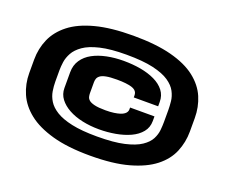

<svg xmlns="http://www.w3.org/2000/svg" viewBox="-113 -850 1215 1036"><g transform="rotate(20 494.0 -332.0)"><path d="M489.5 12Q621 12 709.8 -12.8Q798.5 -37.5 852 -79.5Q905.5 -121.5 928.8 -177.2Q952 -233 952 -294.5V-372Q952 -435 928.5 -490.2Q905 -545.5 851.2 -587.8Q797.5 -630 708.8 -653.2Q620 -676.5 489.5 -676.5Q361.5 -676.5 273.2 -653.2Q185 -630 131.5 -588Q78 -546 53.8 -490.8Q29.5 -435.5 29.5 -372V-294.5Q29.5 -233 53.5 -177.8Q77.5 -122.5 131 -80Q184.5 -37.5 272.5 -12.8Q360.5 12 489.5 12ZM489.5 -98Q401.5 -98 344 -110.5Q286.5 -123 252.8 -144Q219 -165 202.8 -191.2Q186.5 -217.5 182 -245.8Q177.5 -274 177.5 -300.5V-365Q177.5 -386 181.2 -412.5Q185 -439 199.8 -466Q214.5 -493 247.5 -516.2Q280.5 -539.5 339.5 -553.5Q398.5 -567.5 489.5 -567.5Q584 -567.5 643.5 -553.8Q703 -540 736 -517.5Q769 -495 783.2 -467.8Q797.5 -440.5 800.2 -413.2Q803 -386 803 -364V-295.5Q803 -275 800.5 -248.8Q798 -222.5 784.5 -196.2Q771 -170 738 -147.8Q705 -125.5 645.2 -111.8Q585.5 -98 489.5 -98ZM486.5 -138Q534.5 -138 580.8 -146.2Q627 -154.5 663.8 -171.5Q700.5 -188.5 722.5 -215.5Q744.5 -242.5 744.5 -279.5V-306H604.5V-294.5Q604.5 -288 601 -281Q597.5 -274 589.2 -267.8Q581 -261.5 567.2 -257Q553.5 -252.5 533 -249.5Q512.5 -246.5 484 -246.5Q443.5 -246.5 421 -252Q398.5 -257.5 389 -265.8Q379.5 -274 377 -284.2Q374.5 -294.5 374.5 -304V-368Q374.5 -378.5 377.8 -388.2Q381 -398 391.8 -406.2Q402.5 -414.5 425 -419Q447.5 -423.5 486.5 -423.5Q516 -423.5 537 -421Q558 -418.5 571.2 -414.5Q584.5 -410.5 591.8 -404.2Q599 -398 601.8 -390.8Q604.5 -383.5 604.5 -375.5V-364H744.5V-389Q744.5 -426 723.8 -453Q703 -480 667 -497.2Q631 -514.5 584.8 -522.8Q538.5 -531 486.5 -531Q436 -531 390.8 -521.8Q345.5 -512.5 310.8 -493.8Q276 -475 255.8 -445Q235.5 -415 235.5 -374.5V-284Q235.5 -249 255.8 -222.2Q276 -195.5 310.5 -176.5Q345 -157.5 390.2 -147.8Q435.5 -138 486.5 -138Z"/></g></svg>

Font: Anybody Expanded Black
Style: Regular
Weight: 900
Width: 7
Designer: Tyler Finck
Foundry: Etcetera Type Company
Version: Version 1.113;gftools[0.9.25]